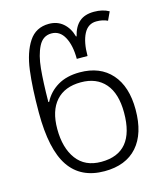

<svg xmlns="http://www.w3.org/2000/svg" viewBox="-115 -852 815 949"><g transform="rotate(-15 292.5 -377.5)"><path d="M63 -353Q63 -481 74.5 -569Q86 -657 121.5 -711Q157 -765 224 -765Q267 -765 296.5 -739.5Q326 -714 338 -670H341Q352 -717 379.5 -741Q407 -765 455 -765Q499 -765 531 -747L511 -704Q487 -716 454 -716Q411 -716 389.5 -674.5Q368 -633 368 -562H313Q313 -631 290 -673.5Q267 -716 224 -716Q180 -716 158 -672.5Q136 -629 129.5 -562Q123 -495 122 -392H126Q150 -439 196 -466.5Q242 -494 309 -494Q413 -494 471 -428.5Q529 -363 529 -245Q529 -122 470.5 -56Q412 10 303 10Q182 10 122.5 -77.5Q63 -165 63 -353ZM470 -245Q470 -343 426 -394Q382 -445 302 -445Q219 -445 174.5 -395Q130 -345 130 -252Q130 -155 173 -97Q216 -39 299 -39Q470 -39 470 -245Z"/></g></svg>

Font: Noto Sans Georgian Light
Style: Regular
Weight: 300
Designer: Monotype Design team
Foundry: Monotype Imaging Inc.
Version: Version 1.000